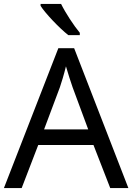

<svg xmlns="http://www.w3.org/2000/svg" viewBox="-20 -964 679 984"><path d="M293 -944H188V-934C211 -897 284 -820 330 -784H389V-796C358 -833 315 -899 293 -944ZM545 0H638L360 -717H279L0 0H91L176 -221H459ZM352 -517 432 -301H206L287 -517C295 -540 308 -583 318 -624C325 -599 346 -533 352 -517Z"/></svg>

Font: Noto Sans Gurmukhi UI
Style: Regular
Weight: 400
Designer: Jelle Bosma - Monotype Design Team
Foundry: Monotype Imaging Inc.
Version: Version 2.004